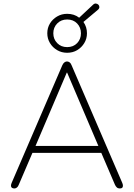

<svg xmlns="http://www.w3.org/2000/svg" viewBox="-20 -1058 756 1084"><path d="M62 6Q52 6 47 2Q42 -2 42 -9.5Q42 -17 46 -26L332 -690Q337 -701 344 -706Q351 -711 358 -711Q366 -711 373 -706Q380 -701 384 -690L670 -26Q674 -17 674 -9.5Q674 -2 670 2Q666 6 656 6Q646 6 639.5 0Q633 -6 629 -15L548 -204L575 -195H139L167 -204L86 -15Q82 -4 75 1Q68 6 62 6ZM357 -648 178 -228 156 -234H558L538 -228L359 -648ZM359 -760Q328 -760 302.5 -775Q277 -790 262 -815Q247 -840 247 -870Q247 -901 262 -925.5Q277 -950 302.5 -965Q328 -980 359 -980Q379 -980 396 -974.5Q413 -969 427 -958L505 -1031Q513 -1039 521.5 -1038Q530 -1037 535.5 -1031.5Q541 -1026 541 -1018Q541 -1010 533 -1003L451 -934Q471 -906 471 -870Q471 -840 456 -815Q441 -790 416 -775Q391 -760 359 -760ZM359 -792Q394 -792 415.5 -814.5Q437 -837 437 -870Q437 -903 415.5 -925.5Q394 -948 359 -948Q325 -948 303 -925.5Q281 -903 281 -870Q281 -837 303 -814.5Q325 -792 359 -792Z"/></svg>

Font: Nunito ExtraLight
Style: Regular
Weight: 200
Designer: Vernon Adams
Foundry: Vernon Adams
Version: Version 3.602